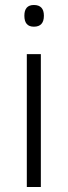

<svg xmlns="http://www.w3.org/2000/svg" viewBox="-20 -749 272 769"><path d="M115.7 -729Q155.8 -729 155.8 -686Q155.8 -642.1 115.7 -642.1Q77.6 -642.1 77.6 -686Q77.6 -729 115.7 -729ZM87.4 0V-532.2H143.6V0Z"/></svg>

Font: Nokora Light
Style: Regular
Weight: 300
Designer: Danh Hong
Version: Version 8.000; ttfautohint (v1.8.3)